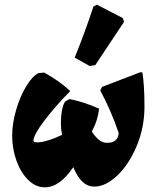

<svg xmlns="http://www.w3.org/2000/svg" viewBox="-20 -793 666 820"><path d="M597 -338Q597 -249 564 -170Q531 -91 481 -43.5Q431 4 383 4Q355 4 333 -16Q311 -36 293 -79Q263 -35 233 -14Q203 7 171 7Q133 7 101 -24Q69 -55 50.5 -106Q32 -157 32 -214Q32 -266 49 -324Q66 -382 92.5 -425.5Q119 -469 145 -481L169 -483Q233 -448 280 -404Q214 -337 168.5 -276.5Q123 -216 123 -193Q123 -188 127 -186.5Q131 -185 141 -185Q157 -185 185.5 -193.5Q214 -202 245 -217Q240 -242 240 -267Q240 -297 245 -323Q250 -349 259 -360L277 -370Q338 -358 403 -329Q398 -279 372 -231Q389 -206 404 -194.5Q419 -183 438 -183Q461 -183 473.5 -194Q486 -205 487 -225Q453 -324 408 -407L416 -422L578 -484H588Q597 -430 597 -338ZM387 -515 363 -511 299 -547Q344 -658 379 -765L394 -773L504 -716L510 -700Z"/></svg>

Font: Alegreya Black
Style: Italic
Weight: 900
Italic angle: -7°
Designer: Juan Pablo del Peral
Foundry: Huerta Tipografica
Version: Version 2.007; ttfautohint (v1.6)